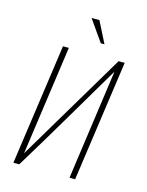

<svg xmlns="http://www.w3.org/2000/svg" viewBox="-100 -694 579 757"><g transform="rotate(15 190.0 -315.5)"><path d="M29 0 99 -494H123L60 -47L326 -494H351L281 0H258L321 -450Q254 -337 188 -225Q122 -113 53 0ZM240 -544 179 -631H211L255 -544Z"/></g></svg>

Font: Alumni Sans Thin
Style: Italic
Weight: 100
Italic angle: -8°
Designer: Robert E. Leuschke
Foundry: Robert E. Leuschke
Version: Version 1.016